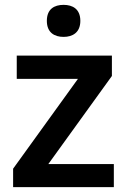

<svg xmlns="http://www.w3.org/2000/svg" viewBox="-20 -771 523 791"><path d="M242 -751C204 -751 173 -734 173 -685C173 -637 204 -619 242 -619C279 -619 311 -637 311 -685C311 -734 279 -751 242 -751ZM449 0V-95H179L441 -458V-542H49V-446H301L34 -76V0Z"/></svg>

Font: Noto Sans Syriac SemiBold
Style: Regular
Weight: 600
Designer: Patrick Giasson and the Monotype Design Team
Foundry: Monotype Imaging Inc.
Version: Version 3.000